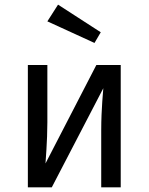

<svg xmlns="http://www.w3.org/2000/svg" viewBox="-20 -807 640 827"><path d="M387 -622 414 -668 230 -787 184 -715ZM500 -527H395L176 -103C176 -110 184 -198 184 -280V-527H100V0H203L425 -427C425 -420 416 -340 416 -246V0H500Z"/></svg>

Font: FiraMono Nerd Font
Style: Regular
Weight: 400
Designer: Carrois Corporate & Edenspiekermann AG
Foundry: Carrois Corporate GbR & Edenspiekermann AG
Version: Version 003.206;Nerd Fonts 3.3.0